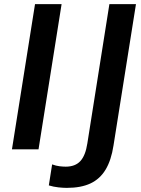

<svg xmlns="http://www.w3.org/2000/svg" viewBox="-20 -725 686 932"><path d="M38 0 150 -705H279L167 0ZM304 187Q287 187 263.5 184.5Q240 182 217 175L233 73Q252 80 269 82Q286 84 299 84Q345 84 370 57Q395 30 404 -29L511 -705H640L531 -19Q520 53 492.5 98.5Q465 144 419 165.5Q373 187 304 187Z"/></svg>

Font: Mulish ExtraLight
Style: Italic
Weight: 200
Italic angle: -9°
Designer: Vernon Adams
Foundry: Vernon Adams
Version: Version 3.603